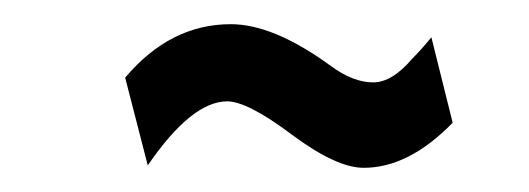

<svg xmlns="http://www.w3.org/2000/svg" viewBox="-20 -517 435 158"><path d="M279.3 -378.9Q256.8 -378.9 220.2 -406.2Q183.6 -433.6 167 -433.6Q137.7 -433.6 101.6 -380.9L83 -453.1Q120.1 -497.1 169.9 -497.1Q205.1 -497.1 252 -462.9Q270.5 -449.2 287.1 -449.2Q302.7 -449.2 319.3 -468.8Q326.2 -475.6 335 -486.3L352.5 -416Q316.4 -378.9 279.3 -378.9Z"/></svg>

Font: Puritan
Style: Regular
Weight: 400
Version: 2.0a